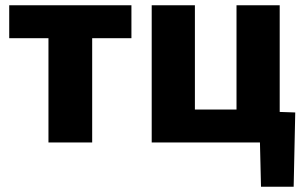

<svg xmlns="http://www.w3.org/2000/svg" viewBox="-20 -513 1161 729"><path d="M15 -493H479V-368H330V28H164V-368H15Z M556 -493H720V-97H878V-493H1042V-88L1101 -86L1095 196H971L967 28H556Z"/></svg>

Font: BM Euljiro oraeorae
Style: Regular
Weight: 400
Designer: Bongjin Kim; Bomjun Kim; Myungsoo Han; Hyesun Chae; Mikyoung Jeong; Wujin Sim; Minjae Kang; Suwha Jang;
Foundry: Sandoll Inc.
Version: Version 1.000;hotconv 1.0.109;makeexe 2.5.65596